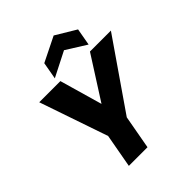

<svg xmlns="http://www.w3.org/2000/svg" viewBox="-253 -1093 1244 1244"><g transform="rotate(-45 368.5 -471.0)"><path d="M241.2 -231.9 80.1 -702.1H273.9L357.9 -409.2L544.9 -702.1H736.8L412.1 -231.9L370.1 0H199.2ZM591.8 -857.9 570.8 -740.2 432.1 -827.1 261.2 -740.2 282.2 -857.9 452.1 -941.9Z"/></g></svg>

Font: SVN-Poppins
Style: Bold Italic
Weight: 700
Italic angle: -10°
Designer: Ninad Kale (Devanagari), Jonny Pinhorn (Latin)
Foundry: Indian Type Foundry
Version: Version 3.002 2017